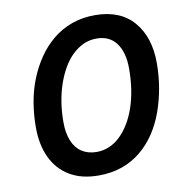

<svg xmlns="http://www.w3.org/2000/svg" viewBox="-82 -803 855 890"><g transform="rotate(-10 346.0 -357.5)"><path d="M312 10Q231 10 175.5 -23.5Q120 -57 91.5 -117.5Q63 -178 63 -260Q63 -318 72.5 -375Q82 -432 102.5 -483.5Q123 -535 153 -579Q183 -623 223 -656Q263 -689 313 -707Q363 -725 422 -725Q541 -725 604 -652Q667 -579 667 -457Q667 -397 657 -339.5Q647 -282 628 -229.5Q609 -177 580 -133.5Q551 -90 511.5 -57.5Q472 -25 422.5 -7.5Q373 10 312 10ZM322 -99Q353 -99 381 -111Q409 -123 432.5 -145.5Q456 -168 475.5 -200Q495 -232 508.5 -271.5Q522 -311 529 -357Q536 -403 536 -454Q536 -530 504 -573.5Q472 -617 411 -617Q378 -617 349.5 -604Q321 -591 296.5 -567.5Q272 -544 253 -511Q234 -478 220.5 -438.5Q207 -399 200 -354.5Q193 -310 193 -262Q193 -210 208 -173.5Q223 -137 252 -118Q281 -99 322 -99Z"/></g></svg>

Font: Noto Sans Display SemiBold
Style: Italic
Weight: 600
Italic angle: -12°
Designer: Monotype Design Team
Foundry: Monotype Imaging Inc.
Version: Version 2.003